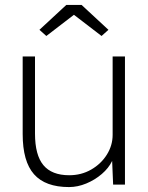

<svg xmlns="http://www.w3.org/2000/svg" viewBox="-20 -749 600 779"><path d="M260 10Q164 10 118 -42Q72 -94 72 -205V-520H122V-207Q122 -120 156 -79Q190 -38 261 -38Q310 -38 350 -61Q390 -84 413.5 -121.5Q437 -159 437 -202V-520H487V0H439L435 -96Q421 -67 393 -43Q365 -19 330 -4.5Q295 10 260 10ZM168 -603 140 -628 249 -729H311L420 -628L392 -603L280 -689Z"/></svg>

Font: Lexend ExtraLight
Style: Regular
Weight: 200
Designer: Bonnie Shaver-Troup, Thomas Jockin
Foundry: Lexend
Version: Version 1.007; ttfautohint (v1.8.3)